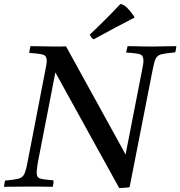

<svg xmlns="http://www.w3.org/2000/svg" viewBox="-42 -931 899 957"><path d="M552 6 234 -570 147 -123Q145 -111 143 -96Q141 -81 141 -70Q141 -55 147 -48Q153 -41 171 -38Q189 -35 225 -32Q225 -25 224 -16Q223 -7 221 0Q206 0 184 -0.5Q162 -1 140.5 -1Q119 -1 105 -1Q80 -1 43.5 -0.5Q7 0 -22 0Q-21 -7 -20 -15.5Q-19 -24 -16 -31Q28 -35 48.5 -40Q69 -45 77.5 -60.5Q86 -76 93 -111L183 -576Q187 -595 189 -607.5Q191 -620 191 -628Q191 -652 174 -658Q157 -664 104 -667Q105 -683 110 -701Q140 -701 174.5 -700Q209 -699 231 -699Q239 -699 257.5 -699Q276 -699 287 -700L584 -161L665 -576Q669 -594 671 -607.5Q673 -621 673 -629Q673 -654 656.5 -660Q640 -666 587 -669Q588 -677 590 -684.5Q592 -692 594 -701Q609 -701 631 -700.5Q653 -700 675 -699.5Q697 -699 712 -699Q737 -699 771.5 -700Q806 -701 837 -701Q836 -693 835 -685.5Q834 -678 831 -670Q786 -666 764.5 -661Q743 -656 735 -640.5Q727 -625 720 -589L604 2Q594 4 578.5 5Q563 6 552 6ZM628 -846V-843Q583 -820 530 -792Q477 -764 425 -735Q418 -739 414 -744.5Q410 -750 405 -758Q485 -833 558 -911Q574 -910 593.5 -890Q613 -870 628 -846Z"/></svg>

Font: Castoro
Style: Italic
Weight: 400
Italic angle: -11°
Designer: John Hudson with Paul Hanslow, assisted by Kaja Sojewska.
Foundry: Tiro Typeworks Ltd.
Version: Version 2.04